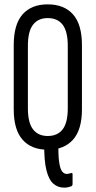

<svg xmlns="http://www.w3.org/2000/svg" viewBox="-20 -681 439 881"><path d="M274 180Q246 180 225 162Q204 144 193 100Q182 56 183 -21Q183 -25 186.5 -27Q190 -29 192 -29L243 -32Q248 -32 248 -23Q247 33 251.5 63.5Q256 94 265 105.5Q274 117 286 117Q292 117 297 115.5Q302 114 307 113Q313 111 313 120V163Q313 172 306 174Q301 176 293 178Q285 180 274 180ZM199 6Q124 6 83.5 -40Q43 -86 43 -179V-474Q43 -569 83.5 -615Q124 -661 199 -661Q274 -661 315 -615Q356 -569 356 -474V-179Q356 -86 315 -40Q274 6 199 6ZM199 -57Q244 -57 267.5 -87.5Q291 -118 291 -184V-470Q291 -537 267.5 -567.5Q244 -598 199 -598Q155 -598 131.5 -567.5Q108 -537 108 -470V-184Q108 -118 131.5 -87.5Q155 -57 199 -57Z"/></svg>

Font: Sofia Sans Extra Condensed
Style: Regular
Weight: 400
Designer: Botio Nikoltchev, Ani Petrova
Foundry: lettersoup
Version: Version 4.101